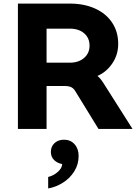

<svg xmlns="http://www.w3.org/2000/svg" viewBox="-20 -720 770 1072"><path d="M720 0H530L401 -210Q391 -227 377 -233.5Q363 -240 338 -240H240V0H80V-700H370Q450 -700 511.5 -672Q573 -644 606.5 -593Q640 -542 640 -475Q640 -415 607.5 -366.5Q575 -318 524 -296Q539 -285 557 -257ZM480 -465Q480 -508 450 -534Q420 -560 370 -560H240V-370H370Q419 -370 449.5 -396.5Q480 -423 480 -465ZM419 151Q419 198 394.5 237Q370 276 330.5 300.5Q291 325 249 332V268Q279 261 303 239.5Q327 218 327 196Q300 191 282 173.5Q264 156 264 128Q264 98 284.5 79Q305 60 337 60Q374 60 396.5 85.5Q419 111 419 151Z"/></svg>

Font: Goli Bold
Style: Regular
Weight: 700
Designer: jaikishan Patel
Foundry: MagicType
Version: Version 1.000